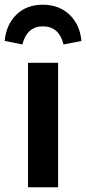

<svg xmlns="http://www.w3.org/2000/svg" viewBox="-44 -796 366 816"><path d="M302 -622 226 -607Q207 -684 138 -684Q71 -684 51 -607L-24 -622Q-18 -691 25.5 -733.5Q69 -776 138 -776Q207 -776 251.5 -733.5Q296 -691 302 -622ZM203 -529V0H75V-529Z"/></svg>

Font: FiraGO Medium
Style: Regular
Weight: 500
Designer: bBox Type
Foundry: bBox Type GmbH
Version: Version 1.001;PS 001.001;hotconv 1.0.88;makeotf.lib2.5.64775